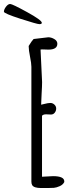

<svg xmlns="http://www.w3.org/2000/svg" viewBox="-115 -946 358 972"><path d="M0 0ZM96.7 -830.6Q96.7 -823.7 84.7 -823.7Q72.8 -823.7 -11.2 -850.8Q-95.2 -877.9 -95.2 -886.7Q-95.2 -897.9 -84.7 -911.9Q-74.2 -925.8 -63.5 -925.8Q-52.7 -925.8 22 -884.8Q96.7 -843.8 96.7 -830.6ZM143.1 -366.2 118.2 -367.2Q103.5 -367.2 97.7 -359.9V-51.3Q148.9 -54.2 153.3 -54.2Q210.4 -54.2 210.4 -27.8V-24.4Q203.6 -10.7 187 -3.4Q170.4 3.9 157.7 4.9Q145 5.9 125 5.9H93.8Q56.6 5.9 47.9 -8.8Q43.9 -15.6 43.9 -26.9V-607.9Q43.9 -625 37.1 -658.7Q30.3 -692.4 30.3 -710V-713.4Q46.9 -740.7 55.2 -748.5L129.4 -757.3Q144.5 -757.3 159.9 -748.3Q175.3 -739.3 175.3 -724.6Q175.3 -694.8 129.9 -694.8L101.1 -695.8Q93.8 -695.8 90.3 -695.3L98.1 -530.3Q98.1 -510.3 95.7 -471.9Q93.3 -433.6 93.3 -416Q98.6 -417 107.9 -419.4Q128.4 -424.8 139.9 -424.8Q151.4 -424.8 160.4 -416.5Q169.4 -408.2 169.4 -396.5Q169.4 -384.8 162.1 -375.5Q154.8 -366.2 143.1 -366.2Z"/></svg>

Font: Amatic
Style: Bold
Weight: 700
Width: 3
Version: Version 2.000; ttfautohint (v0.92-dirty) -l 8 -r 50 -G 50 -x